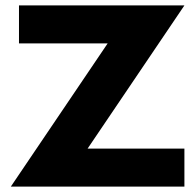

<svg xmlns="http://www.w3.org/2000/svg" viewBox="-20 -688 720 708"><path d="M303 -140H660V0H20L377 -528H50V-668H660Z"/></svg>

Font: Madhuban Bold
Style: Regular
Weight: 700
Designer: jaikishan Patel
Foundry: MagicType
Version: Version 1.000